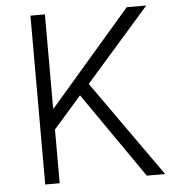

<svg xmlns="http://www.w3.org/2000/svg" viewBox="-52 -765 724 813"><g transform="rotate(-5 310.0 -359.0)"><path d="M107.4 0V-717.8H168.9V-317.4H170.9L516.6 -717.8H599.6L328.1 -408.2L617.2 0H539.1L287.1 -363.3L168.9 -228.5V0Z"/></g></svg>

Font: Gothic A1 Light
Style: Regular
Weight: 300
Version: Version 2.50